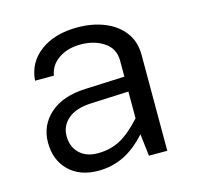

<svg xmlns="http://www.w3.org/2000/svg" viewBox="-82 -596 709 687"><g transform="rotate(-15 272.5 -252.5)"><path d="M457.5 -355V0H389.6L379.9 -82Q339.4 -36.6 295.7 -15.6Q252 5.4 201.7 5.4Q133.3 5.4 93 -34.2Q52.7 -73.7 52.7 -138.2Q52.7 -202.1 99.9 -244.1Q147 -286.1 231.4 -289.6L377.9 -295.9V-355Q377.9 -400.4 341.8 -424.1Q305.7 -447.8 256.3 -447.8Q207.5 -447.8 174.3 -425Q141.1 -402.3 135.3 -364.7H65.4Q70.3 -431.2 123.3 -470.5Q176.3 -509.8 260.3 -509.8Q315.9 -509.8 360.6 -491.7Q405.3 -473.6 431.4 -439.2Q457.5 -404.8 457.5 -355ZM123 -144Q123 -104.5 147.9 -80.1Q172.9 -55.7 215.8 -55.7Q262.2 -55.7 299.1 -75.4Q335.9 -95.2 377.9 -141.6V-240.7L236.3 -234.4Q181.6 -231.9 152.3 -206.8Q123 -181.6 123 -144Z"/></g></svg>

Font: Estedad-FD Regular
Style: FD-Regular
Weight: 400
Designer: Amin Abedi
Version: Version 7.3